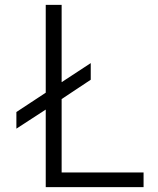

<svg xmlns="http://www.w3.org/2000/svg" viewBox="-20 -765 645 785"><path d="M167 0V-317L47 -239V-307L167 -386V-745H232V-429L351 -507V-439L232 -360V-60H567V0Z"/></svg>

Font: Plus Jakarta Sans Light
Style: Regular
Weight: 300
Designer: Gumpita Rahayu
Foundry: Tokotype
Version: Version 2.006; ttfautohint (v1.8.4.7-5d5b)